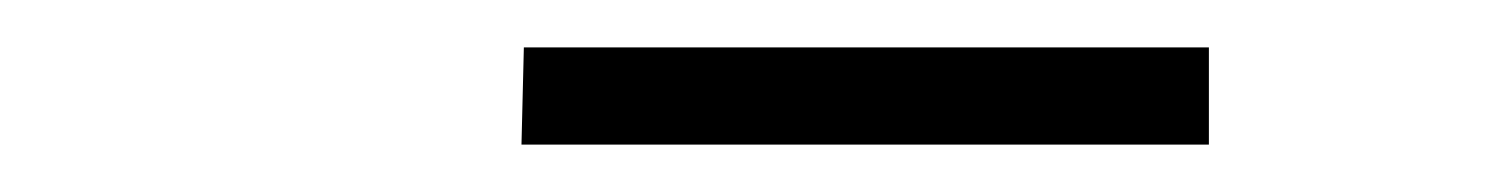

<svg xmlns="http://www.w3.org/2000/svg" viewBox="-20 -344 630 81"><path d="M200 -283H490V-324H201Z"/></svg>

Font: Louise
Style: Regular
Weight: 400
Designer: Ange Degheest & Luna Delabre & Camille Depalle
Foundry: Velvetyne Type Foundry
Version: Version 1.000;FEAKit 1.0